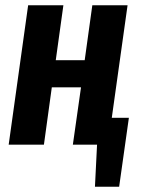

<svg xmlns="http://www.w3.org/2000/svg" viewBox="-20 -550 545 730"><path d="M405 -102H470L433 160H341L349 0H257L288 -218H177L147 0H13L87 -530H221L192 -321H302L331 -530H465Z"/></svg>

Font: Fira Sans Extra Condensed SemiBold
Style: Italic
Weight: 600
Width: 3
Italic angle: -8°
Designer: Carrois Corporate & Edenspiekermann AG
Foundry: Carrois Corporate GbR & Edenspiekermann AG
Version: Version 4.203